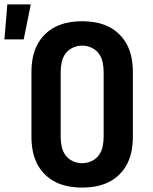

<svg xmlns="http://www.w3.org/2000/svg" viewBox="-71 -839 691 867"><path d="M300 8Q269 8 238.5 2.5Q208 -3 180.5 -16.5Q153 -30 131 -52Q109 -74 95.5 -101.5Q82 -129 76.5 -159.5Q71 -190 71 -221V-514Q71 -545 76.5 -575.5Q82 -606 95.5 -633.5Q109 -661 131 -683Q153 -705 180.5 -718.5Q208 -732 238.5 -737.5Q269 -743 300 -743Q331 -743 361.5 -737.5Q392 -732 419.5 -718.5Q447 -705 469 -683Q491 -661 504.5 -633.5Q518 -606 523.5 -575.5Q529 -545 529 -514V-221Q529 -190 523.5 -159.5Q518 -129 504.5 -101.5Q491 -74 469 -52Q447 -30 419.5 -16.5Q392 -3 361.5 2.5Q331 8 300 8ZM300 -102Q322 -102 342.5 -111.5Q363 -121 375.5 -138.5Q388 -156 392.5 -177.5Q397 -199 397 -221V-514Q397 -536 392.5 -557.5Q388 -579 375.5 -596.5Q363 -614 342.5 -623.5Q322 -633 300 -633Q278 -633 257.5 -623.5Q237 -614 224.5 -596.5Q212 -579 207.5 -557.5Q203 -536 203 -514V-221Q203 -199 207.5 -177.5Q212 -156 224.5 -138.5Q237 -121 257.5 -111.5Q278 -102 300 -102ZM-51 -661 -38 -819H68L36 -661Z"/></svg>

Font: Iosevka Aile Extrabold
Style: Regular
Weight: 800
Designer: Belleve Invis
Foundry: Belleve Invis
Version: Version 27.3.5; ttfautohint (v1.8.4)